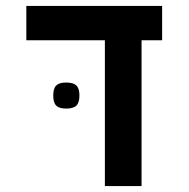

<svg xmlns="http://www.w3.org/2000/svg" viewBox="-20 -629 640 649"><path d="M334.5 -493H69V-609H528V-493H458.5V0H334.5ZM160 -306Q160 -330 170 -340Q180 -350 203.5 -350Q228 -350 238.2 -340Q248.5 -330 248.5 -306Q248.5 -282 238.2 -272Q228 -262 203.5 -262Q180 -262 170 -272Q160 -282 160 -306Z"/></svg>

Font: JuliaMono
Style: Bold
Weight: 700
Monospace: yes
Designer: cormullion
Foundry: corm
Version: Version 0.055; ttfautohint (v1.8.4)